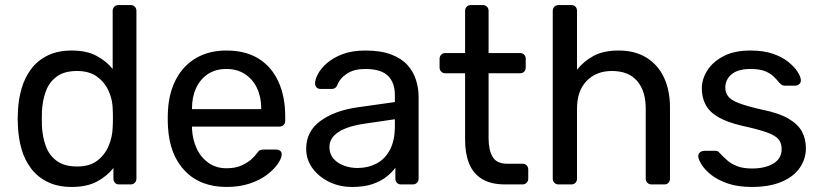

<svg xmlns="http://www.w3.org/2000/svg" viewBox="-20 -730 3252 760"><path d="M264 10Q209 10 169 -9.5Q129 -29 103.5 -62.5Q78 -96 65.5 -139Q53 -182 51 -230Q50 -246 50 -260Q50 -274 51 -290Q53 -337 65.5 -380Q78 -423 103.5 -457Q129 -491 169 -510.5Q209 -530 264 -530Q323 -530 362 -509Q401 -488 426 -457V-687Q426 -697 432.5 -703.5Q439 -710 449 -710H497Q507 -710 513.5 -703.5Q520 -697 520 -687V-23Q520 -13 513.5 -6.5Q507 0 497 0H452Q441 0 435 -6.5Q429 -13 429 -23V-65Q404 -33 364 -11.5Q324 10 264 10ZM285 -71Q335 -71 365 -94Q395 -117 410 -152.5Q425 -188 426 -225Q427 -241 427 -263.5Q427 -286 426 -302Q425 -337 409.5 -371Q394 -405 363.5 -427Q333 -449 285 -449Q234 -449 204 -426.5Q174 -404 161 -367.5Q148 -331 146 -289Q145 -260 146 -231Q148 -189 161 -152.5Q174 -116 204 -93.5Q234 -71 285 -71Z M877 10Q773 10 712 -53.5Q651 -117 645 -227Q644 -240 644 -260.5Q644 -281 645 -294Q649 -365 678 -418.5Q707 -472 757.5 -501Q808 -530 876 -530Q952 -530 1003.5 -498Q1055 -466 1082 -407Q1109 -348 1109 -269V-252Q1109 -241 1102.5 -235Q1096 -229 1086 -229H740Q740 -228 740 -225Q740 -222 740 -220Q742 -179 758 -143.5Q774 -108 804.5 -86Q835 -64 876 -64Q912 -64 936 -75Q960 -86 975 -99.5Q990 -113 995 -121Q1004 -133 1009 -135.5Q1014 -138 1025 -138H1074Q1083 -138 1089.5 -132.5Q1096 -127 1095 -117Q1094 -102 1079 -80.5Q1064 -59 1036.5 -38Q1009 -17 968.5 -3.5Q928 10 877 10ZM740 -298H1014V-301Q1014 -346 997.5 -381Q981 -416 950 -436.5Q919 -457 876 -457Q833 -457 802.5 -436.5Q772 -416 756 -381Q740 -346 740 -301Z M1374 10Q1324 10 1283 -10Q1242 -30 1217 -64Q1192 -98 1192 -141Q1192 -210 1248 -251Q1304 -292 1394 -305L1543 -326V-355Q1543 -403 1515.5 -430Q1488 -457 1426 -457Q1382 -457 1354 -439Q1326 -421 1315 -393Q1309 -378 1294 -378H1249Q1238 -378 1232.5 -384.5Q1227 -391 1227 -400Q1227 -415 1238.5 -437Q1250 -459 1274 -480Q1298 -501 1335.5 -515.5Q1373 -530 1427 -530Q1487 -530 1528 -514.5Q1569 -499 1592.5 -473Q1616 -447 1626.5 -414Q1637 -381 1637 -347V-23Q1637 -13 1630.5 -6.5Q1624 0 1614 0H1568Q1557 0 1551 -6.5Q1545 -13 1545 -23V-66Q1532 -48 1510 -30.5Q1488 -13 1455 -1.5Q1422 10 1374 10ZM1395 -65Q1436 -65 1470 -82.5Q1504 -100 1523.5 -137Q1543 -174 1543 -230V-258L1427 -241Q1356 -231 1320 -207.5Q1284 -184 1284 -148Q1284 -120 1300.5 -101.5Q1317 -83 1342.5 -74Q1368 -65 1395 -65Z M1979 0Q1923 0 1888 -21.5Q1853 -43 1837 -82.5Q1821 -122 1821 -176V-440H1743Q1733 -440 1726.5 -446.5Q1720 -453 1720 -463V-497Q1720 -507 1726.5 -513.5Q1733 -520 1743 -520H1821V-687Q1821 -697 1827.5 -703.5Q1834 -710 1844 -710H1891Q1901 -710 1907.5 -703.5Q1914 -697 1914 -687V-520H2038Q2049 -520 2055 -513.5Q2061 -507 2061 -497V-463Q2061 -453 2055 -446.5Q2049 -440 2038 -440H1914V-183Q1914 -136 1930 -109Q1946 -82 1987 -82H2048Q2058 -82 2064.5 -75.5Q2071 -69 2071 -59V-23Q2071 -13 2064.5 -6.5Q2058 0 2048 0Z M2191 0Q2181 0 2174.5 -6.5Q2168 -13 2168 -23V-687Q2168 -697 2174.5 -703.5Q2181 -710 2191 -710H2241Q2252 -710 2258 -703.5Q2264 -697 2264 -687V-454Q2291 -488 2330 -509Q2369 -530 2429 -530Q2494 -530 2539.5 -501.5Q2585 -473 2608.5 -422.5Q2632 -372 2632 -305V-23Q2632 -13 2626 -6.5Q2620 0 2609 0H2559Q2549 0 2542.5 -6.5Q2536 -13 2536 -23V-300Q2536 -370 2502 -409.5Q2468 -449 2402 -449Q2340 -449 2302 -409.5Q2264 -370 2264 -300V-23Q2264 -13 2258 -6.5Q2252 0 2241 0Z M2956 10Q2900 10 2860 -4Q2820 -18 2795 -38Q2770 -58 2757.5 -78Q2745 -98 2744 -110Q2743 -121 2751 -127Q2759 -133 2767 -133H2812Q2817 -133 2820.5 -131.5Q2824 -130 2830 -123Q2843 -109 2859 -95Q2875 -81 2898.5 -72Q2922 -63 2957 -63Q3008 -63 3041 -82.5Q3074 -102 3074 -140Q3074 -165 3060.5 -180Q3047 -195 3012.5 -207Q2978 -219 2918 -232Q2858 -246 2823 -266.5Q2788 -287 2773 -315.5Q2758 -344 2758 -380Q2758 -417 2780 -451.5Q2802 -486 2844.5 -508Q2887 -530 2951 -530Q3003 -530 3040 -517Q3077 -504 3101 -484.5Q3125 -465 3137 -446Q3149 -427 3150 -414Q3151 -404 3144 -397.5Q3137 -391 3128 -391H3086Q3079 -391 3074.5 -394Q3070 -397 3066 -401Q3056 -414 3042.5 -427Q3029 -440 3007.5 -448.5Q2986 -457 2951 -457Q2901 -457 2876 -436Q2851 -415 2851 -383Q2851 -364 2862 -349Q2873 -334 2904 -322Q2935 -310 2996 -296Q3062 -283 3100 -261Q3138 -239 3154 -210Q3170 -181 3170 -143Q3170 -101 3146 -66Q3122 -31 3074 -10.5Q3026 10 2956 10Z"/></svg>

Font: DVN-Rubik
Style: Regular
Weight: 400
Designer: Hubert and Fischer
Foundry: Hubert & Fischer
Version: Version 2.102